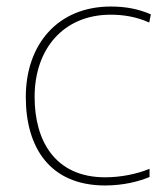

<svg xmlns="http://www.w3.org/2000/svg" viewBox="-20 -558 512 588"><path d="M302 10C357 10 405 -2 438 -16V-41C399 -25 350 -15 302 -15C150 -15 86 -125 86 -261C86 -409 175 -513 319 -513C357 -513 397 -507 437 -489L442 -514C405 -530 367 -538 319 -538C157 -538 59 -422 59 -261C59 -106 133 10 302 10Z"/></svg>

Font: Noto Sans Arabic UI Th
Style: Regular
Weight: 100
Designer: Monotype Design Team, Nadine Chahine and Nizar Qandah
Foundry: Monotype Imaging Inc.
Version: Version 2.010